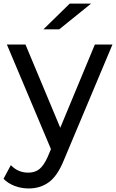

<svg xmlns="http://www.w3.org/2000/svg" viewBox="-52 -838 652 1079"><path d="M192.2 -673.3 340 -817.8H460L281.1 -673.3ZM108.9 221.1Q67.8 221.1 30 206.7Q-7.8 192.2 -32.2 166.7L8.9 90Q48.9 132.2 106.7 132.2Q144.4 132.2 169.4 112.2Q194.4 92.2 216.7 42.2L234.4 0L-13.3 -587.8H91.1L286.7 -120L481.1 -587.8H580L307.8 60Q272.2 148.9 223.9 185Q175.6 221.1 108.9 221.1Z"/></svg>

Font: Paperlogy 5 Medium
Style: Regular
Weight: 500
Designer: redesigned by Lee Juim, glyphs from Gmarket Sans & Montserrat
Foundry: PT&
Version: Version 1.001